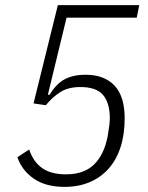

<svg xmlns="http://www.w3.org/2000/svg" viewBox="-20 -718 580 750"><path d="M514 -649H240L167 -348H174Q199 -390 232 -408Q265 -426 315 -426Q387 -426 427 -384Q467 -342 467 -256Q467 -193 451 -143.5Q435 -94 404.5 -59.5Q374 -25 330.5 -6.5Q287 12 232 12Q158 12 111.5 -20.5Q65 -53 48 -104L94 -134Q110 -86 144.5 -61.5Q179 -37 238 -37Q308 -37 347.5 -75.5Q387 -114 401 -188Q409 -234 409 -256Q409 -315 383 -346.5Q357 -378 294 -378Q247 -378 216 -358.5Q185 -339 159 -307L111 -314L206 -698H524Z"/></svg>

Font: IBM Plex Sans Cond Light
Style: Italic
Weight: 300
Width: 3
Italic angle: -11°
Designer: Mike Abbink, Paul van der Laan, Pieter van Rosmalen
Foundry: Bold Monday
Version: Version 1.3